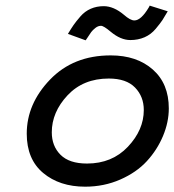

<svg xmlns="http://www.w3.org/2000/svg" viewBox="-20 -664 633 697"><path d="M381.8 -462.9Q476.6 -462.9 534.7 -411.6Q592.8 -360.4 592.8 -270.5Q592.8 -220.7 571.8 -170.4Q550.8 -120.1 513.2 -79.1Q475.6 -38.1 416.5 -12.2Q357.4 13.7 289.1 13.7Q196.3 13.7 136.7 -36.1Q77.1 -85.9 77.1 -178.7Q77.1 -287.1 161.6 -375Q246.1 -462.9 381.8 -462.9ZM375 -378.9Q282.2 -378.9 225.1 -317.9Q168 -256.8 168 -183.6Q168 -133.8 199.7 -102.1Q231.4 -70.3 295.9 -70.3Q386.7 -70.3 444.3 -131.3Q502 -192.4 502 -264.6Q502 -313.5 470.2 -346.2Q438.5 -378.9 375 -378.9ZM523.4 -643.6 588.9 -623Q577.1 -602.5 569.8 -591.3Q562.5 -580.1 545.4 -559.6Q528.3 -539.1 504.9 -528.8Q481.4 -518.6 453.1 -518.6Q418 -518.6 381.8 -548.8Q356.4 -570.3 346.7 -570.3Q335.9 -570.3 326.2 -562.5Q316.4 -554.7 311 -547.4Q305.7 -540 294.9 -523.4Q294.9 -522.5 293 -520.5Q291 -518.6 291 -517.6L226.6 -541Q238.3 -560.5 247.1 -573.2Q255.9 -585.9 272 -604.5Q288.1 -623 309.6 -632.3Q331.1 -641.6 356.4 -641.6Q392.6 -641.6 429.7 -610.4Q453.1 -589.8 467.8 -589.8Q492.2 -589.8 520.5 -637.7Q520.5 -638.7 522 -640.6Q523.4 -642.6 523.4 -643.6Z"/></svg>

Font: Thabit-Bold-Oblique
Style: Bold Oblique
Weight: 700
Designer: Regenerated by Nadim Shaikli
Foundry: MAK Alagha
Version: 0.01